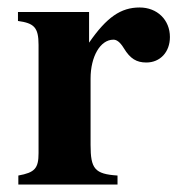

<svg xmlns="http://www.w3.org/2000/svg" viewBox="-20 -493 484 513"><path d="M218 -461H28V-437C71 -431 83 -420 83 -373V-84C83 -43 73 -32 29 -24V0H294V-24C233 -28 222 -42 222 -106V-283C222 -342 248 -387 283 -387C291 -387 300 -382 311 -364C328 -336 345 -326 371 -326C408 -326 434 -354 434 -394C434 -440 400 -473 353 -473C303 -473 265 -447 218 -379Z"/></svg>

Font: STIXGeneral
Style: Bold
Weight: 700
Designer: MicroPress Inc., with final additions and corrections provided by Coen Hoffman, Elsevier (retired)
Version: Version 1.1.0